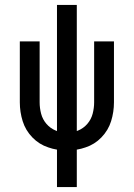

<svg xmlns="http://www.w3.org/2000/svg" viewBox="-20 -755 540 775"><path d="M210 0V-151Q192 -154 175 -160Q138 -172 110.5 -200.5Q83 -229 71.5 -266Q60 -303 60 -342V-588H140V-342Q140 -319 146 -296Q152 -273 167.5 -255Q183 -237 205 -228L210 -226V-735H290V-226L295 -228Q317 -237 332.5 -255Q348 -273 354 -296Q360 -319 360 -342V-588H440V-342Q440 -303 428.5 -266Q417 -229 389.5 -200.5Q362 -172 325 -160Q308 -154 290 -151V0Z"/></svg>

Font: Iosevka SS08
Style: Regular
Weight: 400
Monospace: yes
Designer: Belleve Invis
Foundry: Belleve Invis
Version: 2.1.0; ttfautohint (v1.8.2)